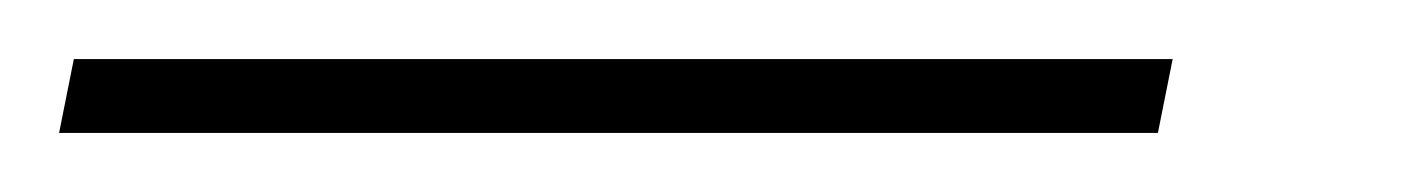

<svg xmlns="http://www.w3.org/2000/svg" viewBox="-97 82 479 65"><path d="M-77 127 -72 102H300L295 127Z"/></svg>

Font: Noto Serif ExtraCondensed Thin
Style: Italic
Weight: 100
Width: 2
Italic angle: -12°
Designer: Monotype Design Team
Foundry: Monotype Imaging Inc.
Version: Version 2.013